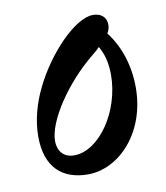

<svg xmlns="http://www.w3.org/2000/svg" viewBox="-58 -475 464 536"><g transform="rotate(-10 173.5 -207.0)"><path d="M150 11C238 11 323 -77 323 -205C323 -266 305 -323 271 -367C276 -375 278 -383 278 -391C278 -413 262 -425 240 -425C189 -425 107 -339 65 -252C44 -210 31 -162 31 -117C31 -29 78 11 150 11ZM75 -97C75 -152 139 -250 221 -316C229 -322 235 -328 241 -334C254 -312 261 -285 261 -252C261 -148 192 -48 121 -48C93 -48 75 -66 75 -97Z"/></g></svg>

Font: Junicode Two Beta SemiCondensed Medium
Style: Italic
Weight: 500
Width: 4
Italic angle: -10°
Version: Version 1.063